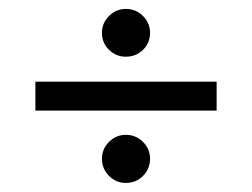

<svg xmlns="http://www.w3.org/2000/svg" viewBox="-20 -428 562 428"><path d="M207.3 -74.2Q207.3 -96 223 -111.7Q238.7 -127.4 260.5 -127.4Q283.1 -127.4 298.8 -111.7Q314.5 -96 314.5 -74.2Q314.5 -51.6 298.8 -35.9Q283.1 -20.2 260.5 -20.2Q238.7 -20.2 223 -35.9Q207.3 -51.6 207.3 -74.2ZM207.3 -354.8Q207.3 -376.6 223 -392.3Q238.7 -408.1 260.5 -408.1Q283.1 -408.1 298.8 -392.3Q314.5 -376.6 314.5 -354.8Q314.5 -332.3 298.8 -316.9Q283.1 -301.6 260.5 -301.6Q238.7 -301.6 223 -316.9Q207.3 -332.3 207.3 -354.8ZM58.9 -246H462.9V-181.5H58.9Z"/></svg>

Font: Playfair Micro SmCond SmLight
Style: Regular
Weight: 360
Width: 4
Designer: Claus Eggers Sørensen
Foundry: Claus Eggers Sørensen
Version: Version 2.100;Glyphs 3.2 (3219)